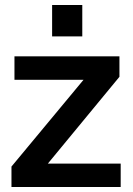

<svg xmlns="http://www.w3.org/2000/svg" viewBox="-20 -750 533 770"><path d="M26 -82 315 -430H38V-524H459V-442L172 -94H464V0H26ZM189 -604V-730H310V-604Z"/></svg>

Font: YasnoRaleway
Style: Bold
Weight: 700
Designer: Matt McInerney, Pablo Impallari, Rodrigo Fuenzalida
Foundry: Matt McInerney, Pablo Impallari, Rodrigo Fuenzalida
Version: Version 4.026